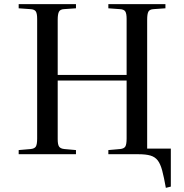

<svg xmlns="http://www.w3.org/2000/svg" viewBox="-20 -743 885 925"><path d="M779 162Q770 111 761.5 79Q753 47 740 30Q727 13 705 6.5Q683 0 647 0H502V-20L559 -25Q578 -27 584 -37.5Q590 -48 590 -76V-355H258V-72Q258 -47 264.5 -37Q271 -27 290 -25L346 -20V0H70V-20L128 -25Q147 -27 153 -37.5Q159 -48 159 -76V-652Q159 -678 152.5 -688Q146 -698 126 -699L70 -703V-723H346V-703L288 -699Q270 -698 264 -686.5Q258 -675 258 -648V-382H590V-652Q590 -678 583.5 -688Q577 -698 557 -699L502 -703V-723H777V-703L720 -699Q701 -698 695 -687Q689 -676 689 -648V-27H803V156Z"/></svg>

Font: Literata 60pt
Style: Regular
Weight: 400
Designer: Latin by Veronika Burian and Jose Scaglione. Greek by Irene Vlachou. Cyrillic by Vera Evstafieva.
Foundry: TypeTogether
Version: Version 3.002